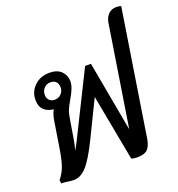

<svg xmlns="http://www.w3.org/2000/svg" viewBox="-137 -868 915 988"><g transform="rotate(-20 320.5 -374.0)"><path d="M635 -752 527 -64Q521 -27 504 -9.5Q487 8 447 8Q428 8 415 3L347 -359L251 -162Q203 -64 170 -29Q137 6 102 6Q87 6 69 3Q63 2 54 1Q45 0 33 0L30 -18Q53 -46 64.5 -77.5Q76 -109 86 -170L109 -315Q114 -347 127 -372Q96 -374 75.5 -393Q55 -412 55 -448Q55 -494 87.5 -525Q120 -556 170 -556Q212 -556 234.5 -533.5Q257 -511 257 -479Q257 -461 249 -439.5Q241 -418 223 -388Q206 -359 199 -341Q192 -323 186 -283L173 -204Q166 -159 158 -134Q170 -153 186 -186L355 -526H387L457 -142L544 -695Q549 -723 566 -739.5Q583 -756 609 -756Q623 -756 635 -752ZM149 -416Q171 -416 185 -430.5Q199 -445 199 -467Q199 -486 188 -497Q177 -508 159 -508Q137 -508 123 -493.5Q109 -479 109 -457Q109 -438 120 -427Q131 -416 149 -416Z"/></g></svg>

Font: Thasadith
Style: Bold Italic
Weight: 700
Italic angle: -9°
Designer: Cadson Demak Co.,Ltd.
Foundry: Cadson Demak Co.,Ltd.
Version: Version 1.000; ttfautohint (v1.6)